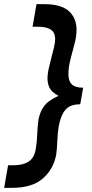

<svg xmlns="http://www.w3.org/2000/svg" viewBox="-80 -770 444 926"><path d="M133 -750Q216 -750 253 -715.5Q290 -681 289 -625Q289 -599 283 -573Q277 -547 269.5 -520.5Q262 -494 256 -467Q250 -440 250 -411Q250 -379 266.5 -363Q283 -347 321 -347L307 -267Q258 -267 235.5 -240.5Q213 -214 203 -160Q198 -128 196.5 -90.5Q195 -53 191 -24Q178 46 126.5 91Q75 136 -23 136H-60L-41 27H-14Q31 27 58.5 9Q86 -9 93 -54Q98 -85 99.5 -122.5Q101 -160 105 -190Q116 -250 153 -279Q190 -308 245 -321L241 -293Q199 -304 174 -327Q149 -350 149 -394Q149 -412 154.5 -437.5Q160 -463 167.5 -490.5Q175 -518 180.5 -542Q186 -566 186 -581Q186 -614 164.5 -627.5Q143 -641 104 -641H77L96 -750Z"/></svg>

Font: Cabin VF Beta
Style: Italic
Weight: 400
Italic angle: -7°
Designer: Pablo Impallari
Foundry: Pablo Impallari. http://www.impallari.com Igino Marini. http://www.ikern.com
Version: Version 2.300